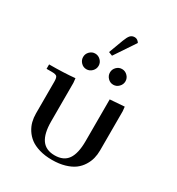

<svg xmlns="http://www.w3.org/2000/svg" viewBox="-190 -924 973 1053"><g transform="rotate(30 296.5 -398.0)"><path d="M22 -411.1V-439Q115.2 -439 185.1 -445.8L188 -418V-174.8Q188 -97.2 214.6 -59.6Q241.2 -22 296.9 -22Q353.5 -22 379.6 -59.3Q405.8 -96.7 405.8 -174.8V-439L497.1 -445.8L500 -418V-169.9Q500 -143.6 493.9 -119.4Q487.8 -95.2 473.1 -71.8Q458.5 -48.3 435.8 -31.2Q413.1 -14.2 377.4 -3.7Q341.8 6.8 296.9 6.8Q252 6.8 216.6 -3.7Q181.2 -14.2 158.7 -31.2Q136.2 -48.3 121.3 -71.5Q106.4 -94.7 100.3 -119.1Q94.2 -143.6 94.2 -169.9V-371.1Q94.2 -396 87.2 -403.6Q80.1 -411.1 55.2 -411.1ZM177.5 -533Q163.1 -547.9 163.1 -567.9Q163.1 -587.9 177.5 -602.5Q191.9 -617.2 211.9 -617.2Q231.9 -617.2 246.6 -602.5Q261.2 -587.9 261.2 -567.9Q261.2 -547.9 246.6 -533Q231.9 -518.1 211.9 -518.1Q191.9 -518.1 177.5 -533ZM272.9 -662.1 307.1 -753.9Q317.4 -781.2 327.6 -792.2Q337.9 -803.2 355 -803.2Q372.6 -803.2 384.8 -784.2L296.9 -652.8ZM347.4 -533Q333 -547.9 333 -567.9Q333 -587.9 347.4 -602.5Q361.8 -617.2 381.8 -617.2Q401.9 -617.2 416.5 -602.5Q431.2 -587.9 431.2 -567.9Q431.2 -547.9 416.5 -533Q401.9 -518.1 381.8 -518.1Q361.8 -518.1 347.4 -533Z"/></g></svg>

Font: Dihjauti S
Style: Bold
Weight: 700
Designer: T. Christopher White
Version: Version 3.0.0